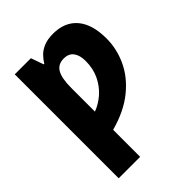

<svg xmlns="http://www.w3.org/2000/svg" viewBox="-264 -865 1246 1246"><g transform="rotate(-45 358.5 -242.5)"><path d="M447 -725Q554 -725 612.5 -656.5Q671 -588 671 -457Q671 -363 630 -274Q589 -185 503 -115Q417 -45 282 -8V240H85V-714H233L264 -627H269Q283 -651 305 -673.5Q327 -696 361.5 -710.5Q396 -725 447 -725ZM382 -562Q329 -562 305.5 -521Q282 -480 282 -392V-175Q333 -194 376 -232Q419 -270 445.5 -325Q472 -380 472 -450Q472 -502 450 -532Q428 -562 382 -562Z"/></g></svg>

Font: Noto Sans Black
Style: Regular
Weight: 900
Designer: Monotype Design Team
Foundry: Monotype Imaging Inc.
Version: Version 2.007